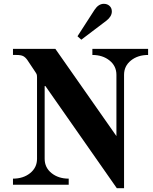

<svg xmlns="http://www.w3.org/2000/svg" viewBox="-20 -968 804 1006"><path d="M48 0V-32Q102 -32 138 -61Q174 -90 174 -136V-563Q174 -574 172 -579Q170 -584 163 -594L123 -654Q113 -668 101.5 -674Q90 -680 66 -680H48V-712H270L590 -255V-576Q590 -622 554 -651Q518 -680 464 -680V-712H756V-680Q702 -680 666 -651Q630 -622 630 -576V18H592L218 -517H214V-136Q214 -90 250 -61Q286 -32 340 -32V0ZM386 -778 475 -916Q496 -948 524 -948Q542 -948 554 -937Q566 -926 566 -908Q566 -882 538 -860L406 -760Z"/></svg>

Font: Old Standard TT
Style: Bold
Weight: 700
Designer: Alexey Kryukov <alexios@thessalonica.org.ru>
Version: Version 2.2